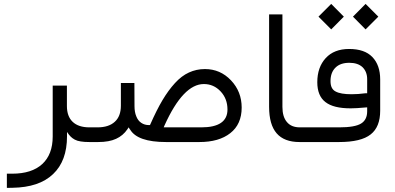

<svg xmlns="http://www.w3.org/2000/svg" viewBox="-20 -708 1971 957"><path d="M432.6 0C437 0 439.9 -3.4 442.4 -9.8C444.8 -16.1 445.8 -24.4 445.8 -34.7V-40C445.8 -50.3 444.8 -58.1 442.4 -64.5C439.9 -70.3 437 -73.2 433.1 -73.2H425.8C389.2 -73.2 361.3 -82.5 342.3 -100.6C323.2 -118.7 313.5 -145 313.5 -179.7V-281.2H242.7V-27.8C242.7 32.2 225.1 78.1 190.4 109.9C155.8 141.6 106 157.7 41 157.7H14.2V228.5L42 228C130.9 226.6 198.2 204.1 244.6 159.7C291 115.7 314 53.2 314 -28.3V-31.2V-50.3C320.3 -40.5 326.7 -32.7 332 -27.3C337.4 -22 344.2 -16.6 352.5 -12.2C360.8 -7.8 371.1 -4.4 382.8 -2.9C394 -1 408.7 0 425.8 0Z M429.2 -73.2C426.8 -73.2 424.3 -71.8 422.4 -69.3C420.4 -66.4 418.9 -62.5 418 -57.6C417 -52.7 416.5 -46.9 416.5 -40V-34.7C416.5 -11.7 420.9 0 429.2 0H469.2C505.9 0 535.6 -5.4 558.6 -16.1C581.5 -26.4 600.6 -42.5 615.2 -64L621.1 -73.2L627 -64L627.9 -62.5H628.4C652.8 -21 712.4 0 807.6 0H973.6C1038.6 0 1090.3 -14.6 1127.9 -44.4C1165.5 -73.7 1184.6 -116.2 1184.6 -171.9C1184.6 -224.6 1167 -270 1131.3 -307.6C1095.7 -345.2 1052.2 -363.8 1001.5 -363.8C972.7 -363.8 946.3 -357.9 921.9 -346.7C897 -335.4 874 -317.9 852.1 -293.9C830.1 -270 809.6 -241.7 790 -209C770.5 -176.3 750.5 -136.2 729.5 -88.9L727.5 -84.5H722.7C707.5 -84.5 694.8 -88.4 684.1 -95.7C672.9 -103 664.6 -114.3 659.2 -128.4C653.3 -142.6 650.4 -159.2 650.4 -179.2L649.9 -294.4H582.5V-181.2C582.5 -146 572.3 -119.1 552.2 -101.1C532.2 -82.5 503.4 -73.2 465.8 -73.2ZM1113.8 -162.1C1113.8 -103 1070.3 -73.2 983.4 -73.2H807.1H795.9L800.3 -83.5C862.3 -220.7 927.7 -289.1 996.1 -289.1C1028.8 -289.1 1056.6 -276.9 1079.6 -252.4C1102.5 -228 1113.8 -197.8 1113.8 -162.1Z M1495.1 0C1503.4 0 1507.8 -11.7 1507.8 -34.7V-40C1507.8 -50.3 1506.8 -58.1 1504.9 -64.5C1502.4 -70.3 1499.5 -73.2 1495.1 -73.2H1474.6C1446.3 -73.2 1424.8 -82 1410.2 -99.6C1395 -117.2 1387.7 -142.6 1387.7 -175.3V-636.2H1321.3V-175.8C1321.3 -116.2 1334 -72.3 1358.9 -43.5C1383.8 -14.6 1421.9 0 1473.1 0Z M1490.2 -73.2C1487.8 -73.2 1485.4 -71.8 1483.4 -69.3C1481.4 -66.4 1480 -62.5 1479 -57.6C1478 -52.7 1477.5 -46.9 1477.5 -40V-34.7C1477.5 -11.7 1481.9 0 1490.2 0H1669.9C1743.2 0 1795.9 -12.7 1827.6 -38.1C1859.4 -63 1875 -102.5 1875 -156.2V-312C1875 -359.9 1861.8 -397 1835.9 -423.8C1810.1 -450.7 1771.5 -463.9 1720.2 -463.9C1669.9 -463.9 1631.3 -448.7 1603.5 -418.5C1575.7 -388.2 1561.5 -348.1 1561.5 -298.3C1561.5 -252.9 1575.2 -219.7 1602.1 -199.2C1628.9 -178.2 1670.9 -168 1728 -168C1746.1 -168 1770.5 -169.4 1802.2 -172.4L1810.1 -172.9V-165V-152.8C1810.1 -125 1799.8 -104.5 1779.8 -92.3C1759.3 -79.6 1723.1 -73.2 1670.9 -73.2ZM1721.2 -395C1749.5 -395 1771.5 -387.7 1787.1 -373C1802.2 -357.9 1810.1 -338.4 1810.1 -313.5V-250.5V-243.2H1802.7H1802.2C1776.4 -239.7 1752.9 -238.3 1731.9 -238.3C1696.3 -238.3 1669.9 -242.7 1652.8 -252C1635.7 -260.7 1627.4 -277.8 1627.4 -303.7C1627.4 -332.5 1635.7 -355 1652.3 -371.1C1668.5 -387.2 1691.4 -395 1721.2 -395ZM1739.3 -625 1802.2 -561.5 1865.7 -625 1802.2 -688.5ZM1567.4 -625 1630.9 -561.5 1693.8 -625 1630.9 -688.5Z"/></svg>

Font: Shabnam FD Light
Style: Regular
Weight: 300
Foundry: DejaVu fonts team - Redesigned by Saber Rastikerdar - Based on Vazir font
Version: Version 5.00;October 20, 2019;FontCreator 12.0.0.2547 64-bit